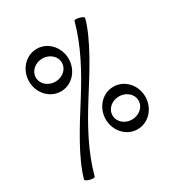

<svg xmlns="http://www.w3.org/2000/svg" viewBox="-192 -940 1006 1080"><g transform="rotate(-30 311.0 -399.5)"><path d="M450 -808C412 -666 340 -536 262 -412C180 -283 82 -128 50 -8C48 -3 61 5 77 9C94 14 109 13 110 8C148 -134 220 -264 298 -388C380 -517 478 -672 510 -792C512 -797 499 -805 483 -809C466 -814 451 -813 450 -808ZM315 -640C315 -715 259 -778 187 -778C114 -778 58 -715 58 -640C58 -565 114 -502 187 -502C259 -502 315 -565 315 -640ZM102 -640C102 -683 141 -715 187 -715C232 -715 271 -683 271 -640C271 -597 232 -565 187 -565C141 -565 102 -597 102 -640ZM582 -240C582 -315 526 -378 453 -378C381 -378 325 -315 325 -240C325 -165 381 -102 453 -102C526 -102 582 -165 582 -240ZM369 -240C369 -283 408 -315 453 -315C499 -315 538 -283 538 -240C538 -197 499 -165 453 -165C408 -165 369 -197 369 -240Z"/></g></svg>

Font: Nupuram ExtraLight
Style: Regular
Weight: 200
Designer: Santhosh Thottingal (santhosh.thottingal@gmail.com)
Foundry: SMC
Version: Version 1.000